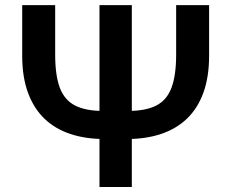

<svg xmlns="http://www.w3.org/2000/svg" viewBox="-20 -748 925 768"><path d="M684.6 -727.5H816.4V-525.4Q816.4 -439.9 793.5 -377Q770.5 -314 727.3 -272.9Q684.1 -231.9 623.5 -211.9Q563 -191.9 487.3 -191.9H397.9Q322.8 -191.9 262 -211.9Q201.2 -231.9 158.2 -272.9Q115.2 -314 92 -377Q68.8 -439.9 68.8 -525.4V-727.5H200.7V-529.8Q200.7 -446.8 219.2 -397.2Q237.8 -347.7 280.3 -325.9Q322.8 -304.2 394 -304.2H491.2Q563 -304.2 605.2 -325.9Q647.5 -347.7 666 -397.2Q684.6 -446.8 684.6 -529.8ZM377.9 -727.5H507.3V0H377.9Z"/></svg>

Font: V-Inter
Style: SemiBold-600
Weight: 600
Designer: Rasmus Andersson
Foundry: rsms
Version: Version 4.000;git-4146feb